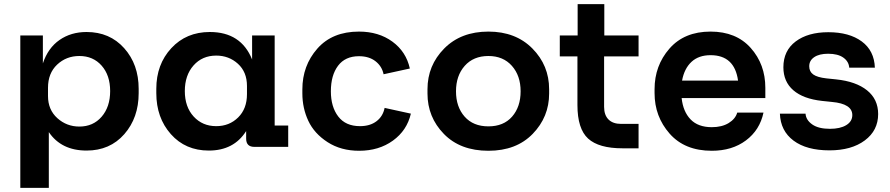

<svg xmlns="http://www.w3.org/2000/svg" viewBox="-20 -716 4337 936"><path d="M79 200V-543H189V-407Q214 -482 270 -521Q326 -560 402 -560Q515 -560 585.5 -481Q656 -402 656 -283V-262Q656 -142 586 -62Q516 18 402 18Q279 18 218 -72V200ZM367 -99Q434 -99 475.5 -147Q517 -195 517 -272Q517 -349 475.5 -396Q434 -443 367 -443Q303 -443 258.5 -401Q214 -359 214 -288V-248Q214 -181 259.5 -140Q305 -99 367 -99Z M1220 0Q1180 0 1180 -40V-77Q1120 18 998 18Q884 18 813 -62Q742 -142 742 -262V-283Q742 -402 815 -481Q888 -560 1003 -560Q1155 -560 1209 -426V-543H1319V-104H1385V0ZM1034 -101Q1098 -101 1141 -143.5Q1184 -186 1184 -257V-297Q1184 -365 1140 -405Q1096 -445 1034 -445Q966 -445 923.5 -397Q881 -349 881 -272Q881 -195 924 -148Q967 -101 1034 -101Z M1731 19Q1642 19 1577 -23Q1512 -65 1483 -127Q1454 -189 1454 -261V-280Q1454 -396 1527 -479Q1600 -562 1730 -562Q1826 -562 1893 -513Q1960 -464 1978 -382L1850 -354Q1842 -393 1810.5 -417.5Q1779 -442 1730 -442Q1663 -442 1628 -395.5Q1593 -349 1593 -271Q1593 -195 1629 -148Q1665 -101 1735 -101Q1784 -101 1815.5 -125Q1847 -149 1855 -190L1983 -162Q1964 -80 1895.5 -30.5Q1827 19 1731 19Z M2361 19Q2224 19 2144 -63Q2064 -145 2064 -260V-281Q2064 -397 2145.5 -479.5Q2227 -562 2361 -562Q2494 -562 2575.5 -479.5Q2657 -397 2657 -281V-260Q2657 -146 2577 -63.5Q2497 19 2361 19ZM2361 -443Q2288 -443 2245.5 -395Q2203 -347 2203 -271Q2203 -195 2245 -147.5Q2287 -100 2361 -100Q2435 -100 2476.5 -147.5Q2518 -195 2518 -271Q2518 -347 2475.5 -395Q2433 -443 2361 -443Z M3015 7Q2899 7 2847 -40.5Q2795 -88 2795 -204V-441H2709V-543H2796V-696H2926V-543H3093V-441H2925V-195Q2925 -155 2946.5 -133.5Q2968 -112 3008 -112H3093V7Z M3450 19Q3318 19 3244.5 -64.5Q3171 -148 3171 -262V-281Q3171 -396 3243.5 -479Q3316 -562 3444 -562Q3569 -562 3640 -482Q3711 -402 3711 -288V-238H3303Q3310 -172 3346.5 -134Q3383 -96 3450 -96Q3499 -96 3532 -116Q3565 -136 3574 -167H3702Q3684 -82 3616.5 -31.5Q3549 19 3450 19ZM3444 -447Q3386 -447 3351 -414.5Q3316 -382 3305 -323H3578Q3561 -447 3444 -447Z M4024 17Q3912 17 3848.5 -30.5Q3785 -78 3782 -162H3907Q3909 -131 3939.5 -109.5Q3970 -88 4026 -88Q4076 -88 4105.5 -106Q4135 -124 4135 -155Q4135 -210 4036 -219L3988 -224Q3896 -234 3847.5 -276Q3799 -318 3799 -388Q3799 -469 3859 -514Q3919 -559 4018 -559Q4120 -559 4181 -514Q4242 -469 4245 -386H4120Q4118 -416 4091.5 -435Q4065 -454 4017 -454Q3974 -454 3949.5 -437.5Q3925 -421 3925 -393Q3925 -367 3944.5 -353Q3964 -339 4008 -334L4056 -329Q4153 -319 4207 -275.5Q4261 -232 4261 -160Q4261 -80 4196 -31.5Q4131 17 4024 17Z"/></svg>

Font: Cazoo Sans SemiBold
Style: Regular
Weight: 600
Designer: Jonathan Barnbrook, Julián Moncada
Foundry: Barnbrook Fonts
Version: Version 2.000;Glyphs 3.2.3 (3260)